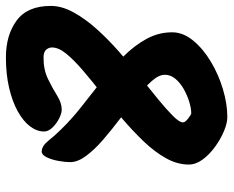

<svg xmlns="http://www.w3.org/2000/svg" viewBox="-88 -696 770 633"><g transform="rotate(-90 296.5 -380.0)"><path d="M209 -161Q209 -154 222 -144Q235 -134 239 -134Q255 -134 276.5 -140.5Q298 -147 318.5 -158.5Q339 -170 352.5 -186Q366 -202 366 -221Q366 -241 345 -264.5Q324 -288 291.5 -314Q259 -340 222 -368Q185 -396 152.5 -424Q120 -452 99 -480Q78 -508 78 -533Q78 -550 82 -572Q86 -594 94 -610.5Q102 -627 113 -627Q131 -627 149 -604.5Q167 -582 187 -562Q220 -528 262 -495Q304 -462 346.5 -428.5Q389 -395 425.5 -358.5Q462 -322 484 -282Q506 -242 506 -197Q506 -161 479 -128Q452 -95 409.5 -69.5Q367 -44 318.5 -29.5Q270 -15 226 -15Q207 -15 180.5 -26Q154 -37 128.5 -55.5Q103 -74 86.5 -96.5Q70 -119 70 -142Q70 -180 91 -217.5Q112 -255 146.5 -291Q181 -327 222 -362Q263 -397 304 -429Q345 -461 379.5 -490.5Q414 -520 435 -545.5Q456 -571 456 -593Q456 -604 448.5 -612.5Q441 -621 422 -621Q382 -621 351.5 -606Q321 -591 297 -576Q273 -561 251 -561Q239 -561 222 -569.5Q205 -578 192 -591.5Q179 -605 179 -619Q179 -643 196 -665.5Q213 -688 245.5 -706Q278 -724 323 -734.5Q368 -745 423 -745Q497 -745 545 -709.5Q593 -674 593 -597Q593 -561 572 -522.5Q551 -484 517 -446Q483 -408 442 -372Q401 -336 360 -303.5Q319 -271 285 -243Q251 -215 230 -194Q209 -173 209 -161Z"/></g></svg>

Font: Kalam Variable Light
Style: Regular
Weight: 300
Designer: Lipi Raval, Jonny Pinhorn
Foundry: Indian Type Foundry
Version: Version 3.000